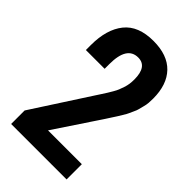

<svg xmlns="http://www.w3.org/2000/svg" viewBox="-245 -903 986 986"><g transform="rotate(45 248.0 -409.5)"><path d="M41 0V-98.1L241.2 -407.2Q246.6 -415.5 259.5 -435.3Q272.5 -455.1 277.8 -463.9Q283.2 -472.7 293.2 -489.7Q303.2 -506.8 307.6 -518.1Q312 -529.3 317.4 -545.2Q322.8 -561 325 -576.7Q327.1 -592.3 327.1 -608.9Q327.1 -703.1 261.2 -703.1Q180.2 -703.1 180.2 -574.2V-540H43.9V-576.2Q43.9 -689.9 95.5 -754.4Q147 -818.8 256.8 -818.8Q358.9 -818.8 411.9 -763.7Q464.8 -708.5 464.8 -607.9Q464.8 -591.3 463.6 -576.2Q462.4 -561 457.8 -544.7Q453.1 -528.3 450.9 -517.8Q448.7 -507.3 439.9 -489.3Q431.2 -471.2 428.7 -464.8Q426.3 -458.5 413.6 -438Q400.9 -417.5 399.2 -414.3Q397.5 -411.1 381.8 -387.5Q366.2 -363.8 365.2 -361.8L198.2 -110.8H443.8V0Z"/></g></svg>

Font: Oswald Medium
Style: Regular
Weight: 500
Designer: Vernon Adams
Foundry: Vernon Adams
Version: Version 4.103